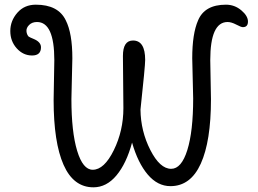

<svg xmlns="http://www.w3.org/2000/svg" viewBox="-20 -785 1100 820"><path d="M209 -358 212 -528Q212 -691 138 -691Q117 -691 104.5 -678.5Q92 -666 93 -652Q94 -638 102 -629Q108 -625 123 -619Q155 -606 155 -583Q155 -548 117 -548Q79 -548 51.5 -578.5Q24 -609 24 -652.5Q24 -696 54 -730.5Q84 -765 133 -765Q229 -765 261 -698Q289 -643 289 -536L285 -362Q285 -222 309.5 -141Q334 -60 376 -60Q425 -60 466 -143.5Q507 -227 507 -323L505 -546Q505 -612 548 -612Q600 -612 600 -529Q600 -503 580 -317Q581 -225 622 -144.5Q663 -64 711 -64Q755 -64 780 -144Q805 -224 805 -365L801 -536Q801 -641 826 -698Q854 -765 945 -765Q982 -765 1010.5 -741Q1039 -717 1039 -693Q1039 -669 1017 -669Q1010 -669 989 -680Q968 -691 952 -691Q878 -691 878 -528L881 -361Q881 -182 837.5 -86Q794 10 708 10Q653 10 611 -39.5Q569 -89 544 -176Q520 -87 477.5 -36Q435 15 379 15Q294 15 251.5 -81Q209 -177 209 -358Z"/></svg>

Font: Delius Swash Caps
Style: Regular
Weight: 400
Designer: Natalia Raices
Foundry: Natalia Raices
Version: Version 1.002